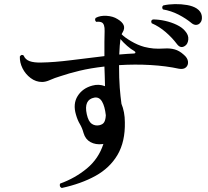

<svg xmlns="http://www.w3.org/2000/svg" viewBox="-20 -879 1040 958"><path d="M288 59Q281 56 279 49.5Q277 43 280 37Q355 10 413.5 -38.5Q472 -87 496 -161Q493 -161 491 -160Q457 -156 431.5 -170Q406 -184 397 -215Q390 -241 378.5 -260Q367 -279 359 -307Q343 -361 367.5 -400Q392 -439 441 -452Q473 -461 504 -449Q503 -478 502.5 -504Q502 -530 501 -547Q431 -539 377 -526Q323 -513 282 -499Q252 -490 230 -480Q208 -470 190 -470Q159 -470 133 -489.5Q107 -509 92.5 -538Q78 -567 79 -597Q87 -610 98 -602Q106 -582 127.5 -574Q149 -566 186 -567Q250 -568 333.5 -578.5Q417 -589 501 -599Q501 -640 501 -669.5Q501 -699 502 -724Q503 -759 488 -767Q478 -772 460 -770Q455 -774 454.5 -780Q454 -786 458 -790Q480 -802 512 -800Q544 -798 566 -784Q590 -770 597 -753.5Q604 -737 591 -716Q590 -715 589 -712.5Q588 -710 587 -708Q601 -693 634 -673.5Q667 -654 700 -645Q724 -639 746.5 -637Q769 -635 800 -637Q828 -639 851.5 -632.5Q875 -626 897 -606Q916 -590 918 -572Q920 -554 908 -543Q896 -532 873 -536Q809 -550 731.5 -554.5Q654 -559 574 -554Q574 -486 577.5 -441.5Q581 -397 586 -361Q594 -342 598.5 -318.5Q603 -295 603 -269Q605 -172 566.5 -106.5Q528 -41 456.5 -1.5Q385 38 288 59ZM903 -650Q881 -635 863 -659Q839 -691 806.5 -719Q774 -747 737 -763Q730 -777 743 -782Q772 -782 803.5 -775Q835 -768 862 -755Q889 -742 903 -725Q922 -704 919.5 -681.5Q917 -659 903 -650ZM938 -762Q908 -787 871 -806Q834 -825 793 -832Q789 -837 789.5 -843Q790 -849 795 -852Q822 -858 853 -858.5Q884 -859 913 -854Q942 -849 961 -837Q984 -822 987 -799Q990 -776 978 -764Q971 -756 960 -755Q949 -754 938 -762ZM475 -254Q494 -258 500.5 -270.5Q507 -283 508 -304Q503 -349 489 -372.5Q475 -396 451 -392Q397 -382 413 -309Q421 -273 437.5 -261.5Q454 -250 475 -254ZM575 -607Q594 -609 612.5 -610Q631 -611 648 -612Q655 -612 655.5 -616.5Q656 -621 649 -625Q634 -633 614.5 -650Q595 -667 581 -684Q577 -656 575 -607Z"/></svg>

Font: Zen Old Mincho
Style: Bold
Weight: 700
Designer: Yoshimichi Ohira
Foundry: Positype
Version: Version 1.500